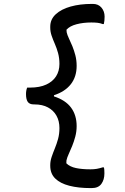

<svg xmlns="http://www.w3.org/2000/svg" viewBox="-20 -790 640 982"><path d="M372 -145Q372 -117 365 -91Q358 -65 349 -43Q340 -21 331.5 -2.5Q323 16 320 30Q320 35 319.5 39Q319 43 320 46Q338 63 368.5 69.5Q399 76 443 76Q461 76 475 73.5Q489 71 505 66H511Q513 71 513.5 79.5Q514 88 514 97Q514 129 498.5 150.5Q483 172 449 172H444Q381 172 334.5 160Q288 148 262.5 123Q237 98 237 58V54Q237 34 244 13Q251 -8 260.5 -31Q270 -54 277 -79.5Q284 -105 284 -135Q284 -171 269 -198Q254 -225 225.5 -240.5Q197 -256 156 -256H153Q131 -256 122 -269Q113 -282 113 -309Q113 -318 114.5 -326.5Q116 -335 119 -342H134Q183 -342 216.5 -357.5Q250 -373 267 -400Q284 -427 284 -463Q284 -493 277 -518.5Q270 -544 260.5 -565.5Q251 -587 244 -607.5Q237 -628 237 -648V-654Q237 -691 265 -717Q293 -743 341 -756.5Q389 -770 450 -770H455Q483 -770 499 -751Q515 -732 515 -705Q515 -694 514 -684.5Q513 -675 511 -667H505Q492 -672 478.5 -673.5Q465 -675 447 -675Q406 -675 371.5 -666Q337 -657 320 -638Q320 -635 320.5 -632Q321 -629 321 -625Q324 -611 332.5 -593.5Q341 -576 350 -554Q359 -532 365.5 -507Q372 -482 372 -453Q372 -397 342 -359Q312 -321 256 -303V-297Q315 -278 343.5 -239.5Q372 -201 372 -145Z"/></svg>

Font: Recursive Monospace Casual
Style: Regular
Weight: 400
Version: Version 1.047